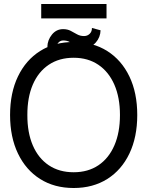

<svg xmlns="http://www.w3.org/2000/svg" viewBox="-20 -944 749 976"><path d="M677.7 -359.4Q677.7 -247.1 637.9 -163.6Q598.1 -80.1 525.4 -34.2Q452.6 11.7 354.5 11.7Q256.3 11.7 183.8 -34.2Q111.3 -80.1 71.3 -163.6Q31.2 -247.1 31.2 -359.4Q31.2 -472.2 71.3 -555.4Q111.3 -638.7 183.8 -684.6Q256.3 -730.5 354.5 -730.5Q452.6 -730.5 525.1 -684.6Q597.7 -638.7 637.7 -555.4Q677.7 -472.2 677.7 -359.4ZM589.8 -359.4Q589.8 -448.2 561.3 -513.7Q532.7 -579.1 480 -614.7Q427.2 -650.4 354.5 -650.4Q280.8 -650.4 227.8 -614.7Q174.8 -579.1 146.7 -513.7Q118.7 -448.2 119.1 -359.4Q118.7 -270.5 146.7 -205.1Q174.8 -139.6 227.8 -104Q280.8 -68.4 354.5 -68.4Q427.7 -68.4 480.5 -104Q533.2 -139.6 561.5 -205.1Q589.8 -270.5 589.8 -359.4ZM447.3 -801.8 491.2 -790Q490.2 -754.4 467 -728Q443.8 -701.7 407.2 -702.1Q381.8 -702.1 366.2 -711.2Q350.6 -720.2 336.4 -729.2Q322.3 -738.3 300.8 -738.3Q285.6 -738.3 274.7 -724.9Q263.7 -711.4 262.7 -694.3L220.7 -706.1Q221.7 -740.7 244.1 -768.3Q266.6 -795.9 300.8 -795.9Q323.2 -795.9 339.6 -787.1Q356 -778.3 371.8 -769.5Q387.7 -760.7 407.2 -760.7Q424.3 -760.7 436 -772.2Q447.8 -783.7 447.3 -801.8ZM521.5 -923.8V-850.6H189.5V-923.8Z"/></svg>

Font: Inter Display V
Style: Regular
Weight: 400
Designer: Rasmus Andersson
Foundry: rsms
Version: Version 3.015;git-src